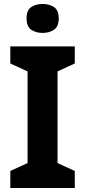

<svg xmlns="http://www.w3.org/2000/svg" viewBox="-20 -948 429 968"><path d="M357 0H32V-86L119 -126V-588L32 -628V-714H357V-628L270 -588V-126L357 -86ZM195 -928Q228 -928 252 -912.5Q276 -897 276 -855Q276 -814 252 -798Q228 -782 195 -782Q161 -782 137.5 -798Q114 -814 114 -855Q114 -897 137.5 -912.5Q161 -928 195 -928Z"/></svg>

Font: Noto Sans Bengali
Style: Bold
Weight: 700
Designer: Jelle Bosma - Monotype Design Team
Foundry: Monotype Imaging Inc.
Version: Version 2.003; ttfautohint (v1.8.4.7-5d5b)